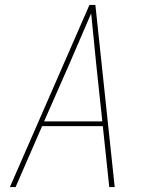

<svg xmlns="http://www.w3.org/2000/svg" viewBox="-20 -755 616 775"><path d="M20 0H43L150 -246H395L421 0H443L365 -735H341ZM158 -265 257 -490Q280 -543 302.5 -595.5Q325 -648 348 -701Q353 -648 358.5 -595.5Q364 -543 369 -490L393 -265Z"/></svg>

Font: Iosevka Sparkle Thin Oblique
Style: Regular
Weight: 100
Italic angle: -9°
Designer: Belleve Invis
Foundry: Belleve Invis
Version: Version 4.5.0; ttfautohint (v1.8.3)